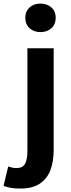

<svg xmlns="http://www.w3.org/2000/svg" viewBox="-74 -831 400 1079"><path d="M39.6 228.7Q7.2 228.7 -15.2 224.3Q-37.6 219.9 -54.1 213.4L-27.9 104.8Q-17.1 108.6 -5.1 111Q6.9 113.5 19 113.5Q54 113.5 67 89.2Q80 65 80 17.9V-559.8H227.6V14.1Q227.6 74.2 210.1 122.7Q192.7 171.2 151.4 199.9Q110.1 228.7 39.6 228.7ZM153.2 -650.6Q116.1 -650.6 92.1 -672.6Q68.1 -694.5 68.1 -731.4Q68.1 -767.1 92.1 -789Q116.1 -810.8 153.2 -810.8Q190.8 -810.8 215 -789Q239.1 -767.1 239.1 -731.4Q239.1 -694.5 215 -672.6Q190.8 -650.6 153.2 -650.6Z"/></svg>

Font: Noto Sans JP
Style: Regular
Weight: 100
Designer: Ryoko NISHIZUKA 西塚涼子 (kana, bopomofo & ideographs); Paul D. Hunt (Latin, Greek & Cyrillic); Sandoll Communications 산돌커뮤니
Foundry: Adobe
Version: Version 2.004;hotconv 1.0.118;makeotfexe 2.5.65603